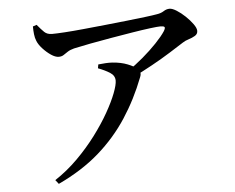

<svg xmlns="http://www.w3.org/2000/svg" viewBox="-54 -792 1107 904"><g transform="rotate(-5 500.0 -340.0)"><path d="M555 -450Q595 -477 632 -508.5Q669 -540 698.5 -571Q728 -602 743 -625Q752 -640 748 -644.5Q744 -649 729 -649Q716 -649 680 -644.5Q644 -640 595 -632Q546 -624 493.5 -615Q441 -606 393.5 -597Q346 -588 315 -581Q296 -576 284.5 -568.5Q273 -561 263.5 -554.5Q254 -548 240 -548Q224 -548 204 -561.5Q184 -575 166 -594.5Q148 -614 141 -632Q135 -646 133 -664Q131 -682 131 -701L149 -707Q168 -684 181.5 -671Q195 -658 218 -658Q238 -658 277.5 -660.5Q317 -663 367.5 -668Q418 -673 472 -678.5Q526 -684 575.5 -689.5Q625 -695 662 -699.5Q699 -704 715 -707Q737 -710 750.5 -719Q764 -728 779 -728Q792 -728 812 -715.5Q832 -703 852 -684Q872 -665 886 -645.5Q900 -626 900 -613Q900 -598 886.5 -590Q873 -582 856.5 -577Q840 -572 828 -564Q803 -548 762.5 -522.5Q722 -497 673 -470Q624 -443 573 -418ZM173 29Q231 -9 281 -59Q331 -109 371 -162.5Q411 -216 439 -265.5Q467 -315 482 -354Q497 -393 497 -413Q497 -437 474 -451.5Q451 -466 419 -478L422 -496Q441 -498 457 -499Q473 -500 489 -499Q530 -496 560 -484Q590 -472 602 -461Q612 -452 615.5 -443Q619 -434 613 -419Q574 -318 517.5 -231.5Q461 -145 381 -75Q301 -5 188 48Z"/></g></svg>

Font: Noto Serif TC SemiBold
Style: Regular
Weight: 600
Version: Version 2.002-H1;hotconv 1.1.0;makeotfexe 2.6.0